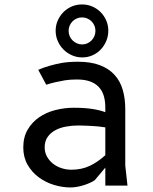

<svg xmlns="http://www.w3.org/2000/svg" viewBox="-20 -837 690 866"><path d="M555 0H455V-81L408 -25Q399.5 -18.5 386.2 -12.5Q373 -6.5 358 -1.8Q343 3 327.5 5.8Q312 8.5 298 8.5Q260.5 8.5 222.5 -3.2Q184.5 -15 154 -37.8Q123.5 -60.5 104.2 -94.2Q85 -128 85 -172Q85 -218.5 104.8 -252.2Q124.5 -286 156.5 -308Q188.5 -330 229.5 -340.5Q270.5 -351 312.5 -351Q360 -351 395 -345.8Q430 -340.5 455 -331V-352.5Q455 -382 447.8 -405.5Q440.5 -429 425 -445.2Q409.5 -461.5 385.2 -470Q361 -478.5 327.5 -478.5Q296 -478.5 273.2 -474.8Q250.5 -471 231 -466.5Q219.5 -464 209 -461Q198.5 -458 188.5 -455L152.5 -522Q173.5 -531.5 202.5 -540Q226.5 -547 257.2 -552.8Q288 -558.5 332.5 -558.5Q390 -558.5 430.5 -543Q471 -527.5 496.5 -499.5Q522 -471.5 533.5 -432.2Q545 -393 545 -345V-90ZM455 -262.5 425 -266.5Q418 -267 406.5 -268Q395 -269 381.8 -269.5Q368.5 -270 355.2 -270.5Q342 -271 332.5 -271Q304.5 -271 277.5 -266Q250.5 -261 229.2 -249.5Q208 -238 194.8 -219.2Q181.5 -200.5 181.5 -172.5Q181.5 -150 191.5 -131.5Q201.5 -113 218.2 -99.5Q235 -86 256.8 -78.8Q278.5 -71.5 302 -71.5Q348.5 -71.5 385.5 -89.2Q422.5 -107 455 -137ZM350 -817Q374.5 -817 396 -807.8Q417.5 -798.5 433.8 -782.2Q450 -766 459.2 -744.5Q468.5 -723 468.5 -698.5Q468.5 -674 459.2 -652Q450 -630 434.2 -613.5Q418.5 -597 397 -587.5Q375.5 -578 351 -578Q326.5 -578 304.8 -587.5Q283 -597 266.5 -613.5Q250 -630 240.5 -652Q231 -674 231 -698.5Q231 -723 240.5 -744.5Q250 -766 266 -782.2Q282 -798.5 303.8 -807.8Q325.5 -817 350 -817ZM350.5 -636.5Q363 -636.5 374 -641.5Q385 -646.5 393 -654.8Q401 -663 405.8 -674.2Q410.5 -685.5 410.5 -698Q410.5 -710.5 405.8 -721.5Q401 -732.5 392.8 -740.8Q384.5 -749 373.5 -753.8Q362.5 -758.5 350 -758.5Q337.5 -758.5 326.5 -753.8Q315.5 -749 307.2 -740.8Q299 -732.5 294.2 -721.5Q289.5 -710.5 289.5 -698Q289.5 -685.5 294.2 -674.2Q299 -663 307.2 -654.8Q315.5 -646.5 326.8 -641.5Q338 -636.5 350.5 -636.5Z"/></svg>

Font: B612 Mono
Style: Regular
Weight: 400
Version: Version 1.005